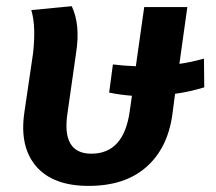

<svg xmlns="http://www.w3.org/2000/svg" viewBox="-20 -590 703 626"><path d="M646 -305.2Q595.2 -290 550.8 -284.2L542 -216.8Q526.9 -106.9 457 -45.4Q387.2 16.1 269 16.1Q153.3 16.1 98.4 -47.1Q43.5 -110.4 59.1 -221.2L87.9 -417Q97.7 -505.9 82 -557.1L213.9 -569.8Q242.7 -508.8 228 -417L200.2 -222.2Q179.7 -88.9 277.8 -88.9Q383.3 -88.9 402.8 -226.1L410.2 -277.8Q371.1 -280.8 335.9 -288.1L348.1 -379.9Q383.8 -375.5 422.9 -374L450.2 -566.9H590.8L564.9 -381.8Q601.6 -386.7 645 -398.9Z"/></svg>

Font: FiraGO SemiBold
Style: Italic
Weight: 600
Italic angle: -8°
Designer: bBox Type GmbH
Foundry: bBox Type GmbH
Version: Version 1.001;PS 001.001;hotconv 1.0.88;makeotf.lib2.5.64775